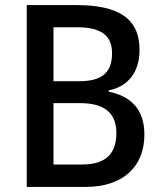

<svg xmlns="http://www.w3.org/2000/svg" viewBox="-20 -734 635 754"><path d="M280 -714H85V0H317C460 0 547 -77 547 -205C547 -310 489 -357 407 -374V-379C483 -394 528 -451 528 -538C528 -662 445 -714 280 -714ZM290 -415H190V-627H282C376 -627 420 -595 420 -526C420 -453 386 -415 290 -415ZM190 -329H295C397 -329 437 -284 437 -212C437 -135 400 -88 303 -88H190Z"/></svg>

Font: Noto Sans Khmer UI SemiCondensed Medium
Style: Regular
Weight: 500
Width: 4
Designer: Danh Hong and the Monotype Design Team
Foundry: Monotype Imaging Inc.
Version: Version 2.002